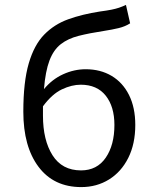

<svg xmlns="http://www.w3.org/2000/svg" viewBox="-20 -750 640 782"><path d="M155 -279Q155 -179 194 -117.5Q233 -56 310 -56Q375 -56 410.5 -107.5Q446 -159 446 -241Q446 -316 410.5 -360.5Q375 -405 309 -405Q272 -405 232 -386Q192 -367 155 -317Q155 -308 155 -298.5Q155 -289 155 -279ZM311 12Q199 12 137 -70.5Q75 -153 75 -295Q75 -416 97 -491.5Q119 -567 160 -609Q201 -651 258 -671.5Q315 -692 386 -703Q416 -707 433.5 -710.5Q451 -714 464.5 -718.5Q478 -723 493 -730L510 -655Q490 -642 463 -635.5Q436 -629 403 -624Q344 -615 300.5 -604Q257 -593 227.5 -570Q198 -547 181.5 -503.5Q165 -460 159 -387Q192 -427 237 -447.5Q282 -468 329 -468Q389 -468 434.5 -441Q480 -414 505.5 -363Q531 -312 531 -241Q531 -164 502.5 -107Q474 -50 424 -19Q374 12 311 12Z"/></svg>

Font: SauceCodePro NFM
Style: Regular
Weight: 400
Monospace: yes
Designer: Paul D. Hunt, Teo Tuominen
Foundry: Adobe
Version: Version 2.042;hotconv 1.1.0;makeotfexe 2.6.0;Nerd Fonts 3.3.